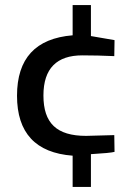

<svg xmlns="http://www.w3.org/2000/svg" viewBox="-20 -640 507 756"><path d="M266 -27V96H338V-33C389 -36 420 -39 431 -42L430 -108L319 -105C203 -105 151 -155 151 -264C151 -371 204 -422 304 -422C344 -422 386 -421 430 -419L431 -482L338 -498V-620H266V-501C120 -489 47 -410 47 -263C47 -117 120 -38 266 -27Z"/></svg>

Font: All Genders v4 Light
Style: Regular
Weight: 300
Designer: Rassam Alawdi
Foundry: Rassam Art
Version: Version 3.100;FEAKit 1.0